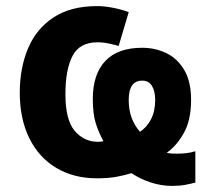

<svg xmlns="http://www.w3.org/2000/svg" viewBox="-20 -576 696 631"><path d="M300 -556Q324 -556 353.5 -550Q383 -544 403 -536L370 -425Q356 -429 337.5 -433Q319 -437 300 -437Q242 -437 218.5 -392.5Q195 -348 195 -266Q195 -182 225.5 -146Q256 -110 302 -110Q312 -110 320 -112Q305 -139 295 -170Q285 -201 285 -251Q285 -332 326 -375.5Q367 -419 447 -419Q490 -419 526.5 -401.5Q563 -384 585.5 -346Q608 -308 608 -248Q608 -181 584 -138.5Q560 -96 528 -74Q536 -72 543 -71.5Q550 -71 562 -71Q576 -71 591 -72.5Q606 -74 622 -79V24Q608 28 588.5 31.5Q569 35 546 35Q510 35 475 23.5Q440 12 412 -7Q390 0 363 5Q336 10 299 10Q222 10 164.5 -24.5Q107 -59 76 -122.5Q45 -186 45 -271Q45 -352 72 -416.5Q99 -481 155.5 -518.5Q212 -556 300 -556ZM447 -311Q403 -311 403 -247Q403 -214 413 -188Q423 -162 440 -143Q462 -157 476 -183.5Q490 -210 490 -248Q490 -276 479.5 -293.5Q469 -311 447 -311Z"/></svg>

Font: BC Sans
Style: Bold
Weight: 700
Designer: Monotype Design Team
Province of B.C.
Foundry: Monotype Imaging Inc.
Version: Version 2.000;GOOG;noto-source:20170915:90ef993387c0